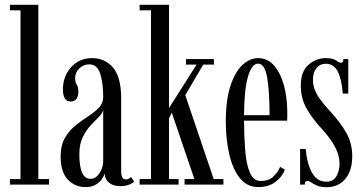

<svg xmlns="http://www.w3.org/2000/svg" viewBox="-20 -770 1514 801"><path d="M21.5 0V-23H65.5V-727H21.5V-750H140V-23H184.5V0Z M336.5 10.5Q293 10.5 263 -20.8Q233 -52 233 -116.5Q233 -164 251 -195Q269 -226 295.5 -247Q322 -268 348.2 -285Q374.5 -302 392.5 -320.5Q410.5 -339 410.5 -365.5Q410.5 -422.5 398.2 -462Q386 -501.5 352.5 -501.5Q328 -501.5 310.8 -484.5Q293.5 -467.5 293.5 -444.5Q293.5 -427 300.2 -416.5Q307 -406 307 -387.5Q307 -369.5 299 -358Q291 -346.5 274.5 -346.5Q242.5 -346.5 242.5 -397.5Q242.5 -451 276.2 -489.2Q310 -527.5 364.5 -527.5Q418 -527.5 451.8 -487.8Q485.5 -448 485.5 -359V-58Q485.5 -37 490.8 -29.2Q496 -21.5 505 -21.5Q512 -21.5 518 -25Q524 -28.5 527 -31.5L539.5 -12Q533.5 -5.5 518 0.5Q502.5 6.5 481.5 6.5Q453 6.5 435.5 -7.2Q418 -21 416.5 -46Q414 -36 405 -22.8Q396 -9.5 379.2 0.5Q362.5 10.5 336.5 10.5ZM358.5 -24Q374 -24 385.8 -36Q397.5 -48 404 -64.8Q410.5 -81.5 410.5 -96V-313.5Q409.5 -299.5 394.2 -284.2Q379 -269 359.8 -248.8Q340.5 -228.5 325.8 -199Q311 -169.5 311 -126.5Q311 -77 322 -50.5Q333 -24 358.5 -24Z M562.5 0V-23H610V-727H562.5V-750H685V-319L800 -500.5H756V-523.5H872.5V-500.5H828L753 -373L871.5 -23H912V0H750V-23H791L696.5 -300.5L685 -275.5V-23H725V0Z M1058.5 10.5Q1010 10.5 980 -27.8Q950 -66 936 -128.5Q922 -191 922 -263Q922 -352.5 941.2 -411.2Q960.5 -470 991.2 -498.8Q1022 -527.5 1056.5 -527.5Q1097.5 -527.5 1124.5 -495.2Q1151.5 -463 1165 -412Q1178.5 -361 1178.5 -304Q1178.5 -294.5 1178.5 -285Q1178.5 -275.5 1178 -266.5H998Q998.5 -196.5 1003.2 -139.5Q1008 -82.5 1023 -48.8Q1038 -15 1067.5 -15Q1102 -15 1121.5 -34.2Q1141 -53.5 1148.5 -74L1168.5 -62Q1158 -33.5 1129.5 -11.5Q1101 10.5 1058.5 10.5ZM1056.5 -504.5Q1030.5 -504.5 1014.8 -451.5Q999 -398.5 998 -289.5H1104.5Q1104.5 -390.5 1094.5 -447.5Q1084.5 -504.5 1056.5 -504.5Z M1342 11Q1317.5 11 1302.5 4.2Q1287.5 -2.5 1278.2 -9Q1269 -15.5 1262 -15.5Q1252 -15.5 1251.5 0H1232V-148.5H1255.5Q1260 -90 1280.8 -51Q1301.5 -12 1341.5 -12Q1371.5 -12 1384 -35.5Q1396.5 -59 1396.5 -86Q1396.5 -122 1377.2 -158Q1358 -194 1321.5 -233.5Q1284.5 -273.5 1259.8 -315.8Q1235 -358 1235 -414.5Q1235 -471.5 1266.8 -499.5Q1298.5 -527.5 1338.5 -527.5Q1368 -527.5 1382 -517.8Q1396 -508 1404 -508Q1412 -508 1412.5 -523.5H1433V-379.5H1410Q1405.5 -439 1389 -471.5Q1372.5 -504 1339.5 -504Q1315 -504 1300.2 -486Q1285.5 -468 1285.5 -436.5Q1285.5 -403 1304.8 -372Q1324 -341 1358.5 -304.5Q1400.5 -259 1425 -215.5Q1449.5 -172 1449.5 -118Q1449.5 -58 1420.5 -23.5Q1391.5 11 1342 11Z"/></svg>

Font: Imbue 50pt
Style: Regular
Weight: 400
Designer: Tyler Finck
Foundry: Etcetera Type Company
Version: Version 1.102; ttfautohint (v1.8.3)